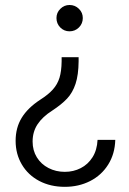

<svg xmlns="http://www.w3.org/2000/svg" viewBox="-20 -555 510 762"><path d="M187.5 -116.2Q148.9 -91.8 129.2 -62Q109.4 -32.2 109.4 6.8Q109.4 42 126.2 69.3Q143.1 96.7 172.4 111.8Q201.7 127 237.3 127Q271.5 127 300.3 112.3Q329.1 97.7 347.2 69.1Q365.2 40.5 367.2 0H437.5Q436 55.7 409.4 98.1Q382.8 140.6 337.6 163.6Q292.5 186.5 237.3 186.5Q180.2 186.5 135.7 163.1Q91.3 139.6 66.7 97.9Q42 56.2 42 3.9Q42 -48.3 66.2 -87.6Q90.3 -127 139.6 -159.2Q171.9 -179.7 189.9 -200Q208 -220.2 216.1 -246.3Q224.1 -272.5 224.6 -311.5V-328.1H292V-311.5Q291.5 -257.3 279.8 -222.2Q268.1 -187 246.3 -163.8Q224.6 -140.6 187.5 -116.2ZM308.6 -483.4Q308.6 -461.4 293.2 -446Q277.8 -430.7 255.9 -430.7Q234.4 -430.7 219.2 -446Q204.1 -461.4 204.1 -483.4Q204.1 -504.9 219.5 -520Q234.9 -535.2 255.9 -535.2Q277.8 -535.2 293.2 -520Q308.6 -504.9 308.6 -483.4Z"/></svg>

Font: Pretendard GOV Light
Style: Regular
Weight: 300
Designer: Base glyphs from Inter by Rasmus Andersson; Hangeul glyphs from Noto Sans CJK(Source Han Sans) by Jang Soo-young and Kan
Foundry: Kil Hyung-jin
Version: Version 1.309